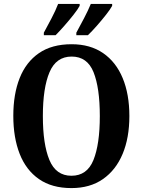

<svg xmlns="http://www.w3.org/2000/svg" viewBox="-20 -951 729 981"><path d="M345 10Q245 10 179 -36Q113 -82 80.5 -165Q48 -248 48 -359Q48 -470 80.5 -552Q113 -634 179 -679.5Q245 -725 346 -725Q441 -725 507 -679.5Q573 -634 607 -551.5Q641 -469 641 -358Q641 -247 606.5 -164.5Q572 -82 506 -36Q440 10 345 10ZM345 -53Q425 -53 457.5 -133.5Q490 -214 490 -358Q490 -502 458 -582Q426 -662 346 -662Q267 -662 233 -582Q199 -502 199 -358Q199 -214 232.5 -133.5Q266 -53 345 -53ZM370 -784Q389 -819 409.5 -858Q430 -897 444 -931H553V-921Q544 -904 522 -876Q500 -848 474.5 -819Q449 -790 429 -771H370ZM204 -784Q223 -819 243.5 -858Q264 -897 277 -931H387V-921Q378 -904 356 -876Q334 -848 308.5 -819Q283 -790 264 -771H204Z"/></svg>

Font: Noto Serif Khmer Condensed
Style: Bold
Weight: 700
Width: 3
Designer: Danh Hong and the Monotype Design Team
Foundry: Monotype Imaging Inc.
Version: Version 2.004; ttfautohint (v1.8.4.7-5d5b)